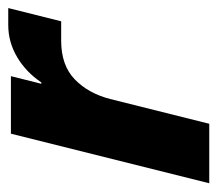

<svg xmlns="http://www.w3.org/2000/svg" viewBox="-52 -496 547 484"><g transform="rotate(-90 222.0 -253.5)"><path d="M2.5 0 127.5 -500H272.5L253.3 -423.3H256.7Q282.5 -461.7 320.4 -484.2Q358.3 -506.7 401.7 -506.7H444.2L410.8 -373.3H361.7Q300 -373.3 264.6 -339.2Q229.2 -305 215 -250L152.5 0Z"/></g></svg>

Font: Funnel Sans ExtraBold
Style: Italic
Weight: 800
Italic angle: -14.036°
Version: Version 1.000; Beta; Release 5; Build 24; ttfautohint (v1.8.